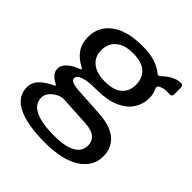

<svg xmlns="http://www.w3.org/2000/svg" viewBox="-193 -682 996 996"><g transform="rotate(45 305.5 -184.0)"><path d="M567 -543Q577 -543 581.5 -539Q586 -535 586 -525V-480Q586 -469 581.5 -464Q577 -459 566 -460Q550 -461 538 -460Q526 -459 515 -455Q490 -447 495 -432Q499 -422 504 -407.5Q509 -393 509 -371Q509 -327 485 -290Q461 -253 411 -231Q361 -209 285 -209Q238 -209 210.5 -203.5Q183 -198 171 -188.5Q159 -179 159 -169Q159 -154 178.5 -147.5Q198 -141 242 -139L375 -131Q468 -126 511 -88Q554 -50 554 10Q554 85 485.5 130Q417 175 288 175Q156 175 87.5 140Q19 105 19 38Q19 3 44 -23Q69 -49 113 -69Q125 -74 113 -80Q91 -91 77 -106.5Q63 -122 63 -144Q63 -160 73.5 -174.5Q84 -189 103 -202Q122 -215 148 -224Q153 -226 154 -229Q155 -232 148 -236Q104 -258 81.5 -291.5Q59 -325 59 -371Q59 -447 119.5 -492.5Q180 -538 294 -538Q347 -538 384.5 -526Q422 -514 447 -493Q453 -488 459 -488Q465 -488 470 -494Q482 -506 498 -517.5Q514 -529 532 -536Q550 -543 567 -543ZM285 -269Q349 -269 380 -296.5Q411 -324 411 -371Q411 -420 380 -448.5Q349 -477 285 -477Q223 -477 189.5 -448.5Q156 -420 156 -371Q156 -324 189.5 -296.5Q223 -269 285 -269ZM201 -54Q183 -55 162 -45Q141 -35 125.5 -17Q110 1 110 25Q110 53 130 73.5Q150 94 191.5 105Q233 116 298 116Q376 116 417 93.5Q458 71 458 26Q458 -4 436 -23Q414 -42 364 -45Z"/></g></svg>

Font: Libre Franklin Medium
Style: Regular
Weight: 500
Designer: Pablo Impallari, Rodrigo Fuenzalida, Nhung Nguyen
Foundry: Impallari Type
Version: Version 3.000